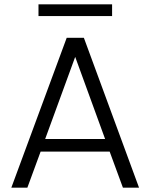

<svg xmlns="http://www.w3.org/2000/svg" viewBox="-20 -864 692 884"><path d="M545.9 0 484.9 -166H167L106 0H32.2L287.1 -689.9H366.2L620.1 0ZM157.2 -790V-844.2H496.1V-790ZM463.9 -224.1 326.2 -602.1 188 -224.1Z"/></svg>

Font: SVN-Poppins Light
Style: Regular
Weight: 300
Designer: Ninad Kale (Devanagari), Jonny Pinhorn (Latin)
Foundry: Indian Type Foundry
Version: Version 3.002 2017